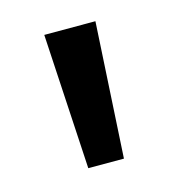

<svg xmlns="http://www.w3.org/2000/svg" viewBox="-55 -737 328 359"><g transform="rotate(-15 109.5 -558.0)"><path d="M144 -427H75L60 -689H159Z"/></g></svg>

Font: Trujillo
Style: Regular
Weight: 400
Designer: Fira Sans original fonts by bBox Type GmbH, Carrois Corporate GbR, & Edenspiekermann AG / Changes by Cristiano Sobral
Foundry: Fira Sans original fonts by bBox Type GmbH, Carrois Corporate GbR, & Edenspiekermann AG / Changes by Cristiano Sobral
Version: Version 4.301;October 17, 2021;FontCreator 14.0.0.2814 64-bi